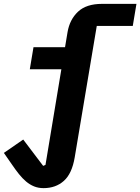

<svg xmlns="http://www.w3.org/2000/svg" viewBox="-52 -760 725 992"><path d="M173 212Q146 212 124 203Q102 194 83 178Q64 162 46 139.5Q28 117 9 89L-32 30L68 -39L171 97L183 92L265 -402H102L121 -516H284L297 -594Q308 -659 351 -699.5Q394 -740 475 -740H653L634 -626H448L334 53Q320 137 278 174.5Q236 212 173 212Z"/></svg>

Font: IBM Plex Mono
Style: Bold Italic
Weight: 700
Italic angle: -9°
Monospace: yes
Designer: Mike Abbink, Paul van der Laan, Pieter van Rosmalen
Foundry: Bold Monday
Version: Version 2.3